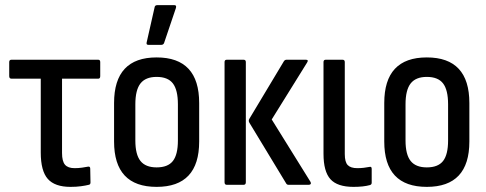

<svg xmlns="http://www.w3.org/2000/svg" viewBox="-20 -721 1896 749"><path d="M255 8Q194 8 166.5 -23Q139 -54 139 -126V-414H25Q16 -414 16 -424V-479Q16 -488 25 -488H363Q371 -488 371 -479V-424Q371 -414 363 -414H222V-124Q222 -92 233.5 -78.5Q245 -65 271 -65Q286 -65 300 -67Q314 -69 324 -71Q332 -72 332 -63L333 -9Q333 -1 326 0Q314 3 296 5.5Q278 8 255 8Z M591 8Q425 8 425 -169V-319Q425 -497 591 -497Q757 -497 757 -319V-169Q757 8 591 8ZM591 -68Q635 -68 654.5 -93Q674 -118 674 -173V-314Q674 -370 654.5 -395.5Q635 -421 591 -421Q548 -421 528 -395.5Q508 -370 508 -314V-173Q508 -118 528 -93Q548 -68 591 -68ZM559 -546Q550 -546 552 -555L583 -692Q584 -701 594 -701H660Q670 -701 666 -689L620 -553Q617 -546 609 -546Z M1106 0Q1099 0 1096 -6L953 -242Q948 -250 953 -258L1088 -483Q1092 -488 1098 -488H1173Q1185 -488 1178 -477L1040 -255L1191 -12Q1194 -7 1192 -3.5Q1190 0 1184 0ZM865 0Q856 0 856 -10V-479Q856 -488 865 -488H930Q939 -488 939 -479V-10Q939 0 930 0Z M1359 8Q1296 8 1269 -22Q1242 -52 1242 -121V-479Q1242 -488 1251 -488H1316Q1325 -488 1325 -479V-120Q1325 -89 1336.5 -77Q1348 -65 1374 -65Q1388 -65 1399.5 -66.5Q1411 -68 1422 -70Q1430 -72 1430 -62V-8Q1430 -1 1423 1Q1398 8 1359 8Z M1645 8Q1479 8 1479 -169V-319Q1479 -497 1645 -497Q1811 -497 1811 -319V-169Q1811 8 1645 8ZM1645 -68Q1689 -68 1708.5 -93Q1728 -118 1728 -173V-314Q1728 -370 1708.5 -395.5Q1689 -421 1645 -421Q1602 -421 1582 -395.5Q1562 -370 1562 -314V-173Q1562 -118 1582 -93Q1602 -68 1645 -68Z"/></svg>

Font: Sofia Sans Condensed Medium
Style: Regular
Weight: 500
Designer: Botio Nikoltchev, Ani Petrova
Foundry: lettersoup
Version: Version 4.101; ttfautohint (v1.8.4.7-5d5b)